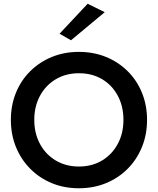

<svg xmlns="http://www.w3.org/2000/svg" viewBox="-20 -990 843 1025"><path d="M539 -925 359 -775 298 -810 448 -970ZM38 -350Q38 -428 65 -494.5Q92 -561 141.5 -610Q191 -659 257 -686Q323 -713 401 -713Q480 -713 546 -686Q612 -659 661.5 -610Q711 -561 738 -494.5Q765 -428 765 -350Q765 -272 738 -205.5Q711 -139 662 -89.5Q613 -40 546.5 -12.5Q480 15 401 15Q322 15 256 -12.5Q190 -40 141 -89.5Q92 -139 65 -205.5Q38 -272 38 -350ZM163 -350Q163 -278 193.5 -221.5Q224 -165 278 -133Q332 -101 401 -101Q471 -101 524.5 -133Q578 -165 608.5 -221.5Q639 -278 639 -350Q639 -422 609 -478.5Q579 -535 525.5 -567Q472 -599 401 -599Q332 -599 278 -567Q224 -535 193.5 -478.5Q163 -422 163 -350Z"/></svg>

Font: Jost* Medium
Style: Regular
Weight: 500
Version: Version 3.7